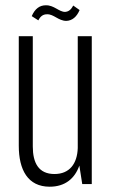

<svg xmlns="http://www.w3.org/2000/svg" viewBox="-20 -696 426 726"><path d="M153 -676C130 -676 112 -663 100 -635L125 -619C133 -635 143 -642 158 -642C183 -643 201 -617 231 -617C253 -618 270 -632 281 -658L257 -675C249 -660 240 -652 226 -651C203 -651 184 -677 153 -676ZM327 0V-559H274V-136C272 -77 243 -38 186 -38C126 -38 104 -80 104 -142V-559H51V-145C51 -54 85 10 168 10C226 10 263 -21 280 -70L291 0Z"/></svg>

Font: Modon Arabic
Style: Regular
Weight: 400
Designer: Ahmedzaza
Foundry: Ahmedzaza
Version: Version 2.010